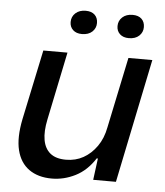

<svg xmlns="http://www.w3.org/2000/svg" viewBox="-52 -759 703 816"><g transform="rotate(5 299.5 -351.5)"><path d="M199 10Q140 10 101.5 -17.5Q63 -45 50 -98Q37 -151 53 -230L116 -529H219L159 -239Q148 -187 154.5 -150.5Q161 -114 185 -94.5Q209 -75 252 -75Q293 -75 326 -93.5Q359 -112 383 -146Q407 -180 416 -228L479 -529H581L472 0H375L387 -92H382Q348 -39 299.5 -14.5Q251 10 199 10ZM473 -613Q449 -613 435 -626Q421 -639 421 -660Q421 -683 437.5 -698Q454 -713 481 -713Q506 -713 519.5 -700Q533 -687 533 -665Q533 -643 517 -628Q501 -613 473 -613ZM273 -613Q249 -613 235 -626Q221 -639 221 -660Q221 -683 237.5 -698Q254 -713 281 -713Q306 -713 319.5 -700Q333 -687 333 -665Q333 -643 317 -628Q301 -613 273 -613Z"/></g></svg>

Font: Mona Sans ExtraLight Medium
Style: Italic
Weight: 500
Italic angle: -11.6951°
Version: Version 2.000